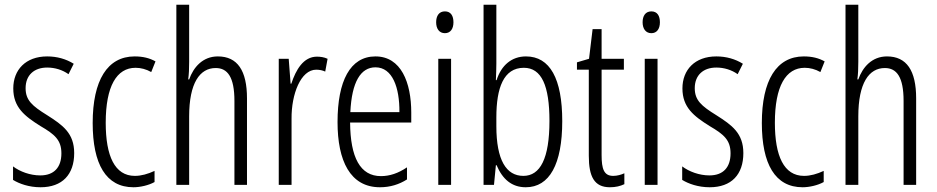

<svg xmlns="http://www.w3.org/2000/svg" viewBox="-20 -780 3951 810"><path d="M293 -134C293 -218 245 -252 179 -294C116 -333 88 -357 88 -408C88 -463 124 -495 179 -495C212 -495 244 -485 269 -467L291 -511C259 -531 221 -542 179 -542C88 -542 36 -485 36 -407C36 -327 84 -290 151 -248C211 -213 239 -189 239 -133C239 -74 208 -40 150 -40C107 -40 64 -56 35 -78V-21C61 -5 102 10 151 10C243 10 293 -44 293 -134Z M543 10C571 10 607 2 632 -12V-59C604 -46 576 -38 549 -38C464 -38 426 -122 426 -262C426 -416 472 -494 552 -494C574 -494 597 -488 618 -476L636 -521C611 -535 583 -542 548 -542C433 -542 371 -441 371 -261C371 -88 427 10 543 10Z M778 -519V-760H724V0H778V-289C778 -430 823 -493 890 -493C940 -493 969 -455 969 -354V0H1022V-365C1022 -482 982 -542 899 -542C835 -542 796 -496 778 -445H774C777 -468 778 -489 778 -519Z M1317 -541C1260 -541 1228 -485 1209 -427H1206L1198 -532H1156V0H1210V-279C1209 -383 1249 -486 1314 -486C1328 -486 1342 -483 1352 -478L1362 -532C1347 -539 1331 -541 1317 -541Z M1564 -542C1457 -542 1404 -438 1404 -265C1404 -102 1457 10 1583 10C1626 10 1664 -2 1697 -23V-74C1660 -49 1624 -37 1587 -37C1500 -37 1458 -115 1457 -263H1715V-305C1715 -432 1672 -542 1564 -542ZM1564 -496C1636 -496 1666 -410 1665 -307H1458C1464 -435 1502 -496 1564 -496Z M1857 -732C1832 -732 1820 -713 1820 -686C1820 -659 1833 -640 1857 -640C1880 -640 1893 -658 1893 -686C1893 -713 1882 -732 1857 -732ZM1883 -532H1829V0H1883Z M2074 -512V-760H2020V0H2064L2072 -83H2075C2100 -24 2139 10 2198 10C2298 10 2352 -87 2352 -269C2352 -448 2300 -542 2199 -542C2139 -542 2095 -505 2075 -442H2072C2073 -466 2074 -491 2074 -512ZM2190 -494C2265 -494 2298 -418 2298 -270C2298 -111 2259 -38 2188 -38C2116 -38 2074 -104 2074 -248V-285C2074 -408 2104 -494 2190 -494Z M2567 -38C2528 -38 2518 -67 2518 -126V-486H2612V-532H2518V-657H2480L2465 -532L2414 -517V-486H2464V-123C2464 -35 2487 10 2553 10C2578 10 2597 5 2614 -3V-49C2601 -43 2584 -38 2567 -38Z M2728 -732C2703 -732 2691 -713 2691 -686C2691 -659 2704 -640 2728 -640C2751 -640 2764 -658 2764 -686C2764 -713 2753 -732 2728 -732ZM2754 -532H2700V0H2754Z M3116 -134C3116 -218 3068 -252 3002 -294C2939 -333 2911 -357 2911 -408C2911 -463 2947 -495 3002 -495C3035 -495 3067 -485 3092 -467L3114 -511C3082 -531 3044 -542 3002 -542C2911 -542 2859 -485 2859 -407C2859 -327 2907 -290 2974 -248C3034 -213 3062 -189 3062 -133C3062 -74 3031 -40 2973 -40C2930 -40 2887 -56 2858 -78V-21C2884 -5 2925 10 2974 10C3066 10 3116 -44 3116 -134Z M3366 10C3394 10 3430 2 3455 -12V-59C3427 -46 3399 -38 3372 -38C3287 -38 3249 -122 3249 -262C3249 -416 3295 -494 3375 -494C3397 -494 3420 -488 3441 -476L3459 -521C3434 -535 3406 -542 3371 -542C3256 -542 3194 -441 3194 -261C3194 -88 3250 10 3366 10Z M3601 -519V-760H3547V0H3601V-289C3601 -430 3646 -493 3713 -493C3763 -493 3792 -455 3792 -354V0H3845V-365C3845 -482 3805 -542 3722 -542C3658 -542 3619 -496 3601 -445H3597C3600 -468 3601 -489 3601 -519Z"/></svg>

Font: Noto Sans Gujarati UI ExtraCondensed Light
Style: Regular
Weight: 300
Width: 2
Designer: Jelle Bosma - Monotype Design Team, Universal Thirst
Foundry: Monotype Imaging Inc.
Version: Version 2.106